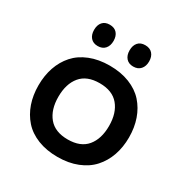

<svg xmlns="http://www.w3.org/2000/svg" viewBox="-194 -1017 1143 1185"><g transform="rotate(30 377.5 -424.5)"><path d="M558.1 -314.9Q558.1 -406.7 512.9 -460.9Q467.8 -515.1 377 -515.1Q286.1 -515.1 241.5 -461.2Q196.8 -407.2 196.8 -314.9Q196.8 -223.6 241.9 -169.4Q287.1 -115.2 377.9 -115.2Q468.8 -115.2 513.4 -168.9Q558.1 -222.7 558.1 -314.9ZM700.2 -314.9Q700.2 -245.6 679.7 -186.8Q659.2 -127.9 619.6 -84Q580.1 -40 517.8 -15.1Q455.6 9.8 377 9.8Q297.9 9.8 235.8 -14.9Q173.8 -39.6 134.8 -83.7Q95.7 -127.9 75.4 -186.5Q55.2 -245.1 55.2 -314.9Q55.2 -384.8 75.4 -443.6Q95.7 -502.4 134.8 -546.4Q173.8 -590.3 235.8 -615.2Q297.9 -640.1 377 -640.1Q456.1 -640.1 518.3 -615.5Q580.6 -590.8 619.9 -546.9Q659.2 -502.9 679.7 -444.1Q700.2 -385.3 700.2 -314.9ZM250 -707Q217.3 -707 199.2 -727.8Q181.2 -748.5 181.2 -783.2Q181.2 -817.9 199 -838.4Q216.8 -858.9 250 -858.9Q283.7 -858.9 301.8 -838.4Q319.8 -817.9 319.8 -783.2Q319.8 -748.5 301.5 -727.8Q283.2 -707 250 -707ZM573.2 -783.2Q573.2 -749 554.7 -728Q536.1 -707 502.9 -707Q470.2 -707 452.1 -727.8Q434.1 -748.5 434.1 -783.2Q434.1 -817.9 451.9 -838.4Q469.7 -858.9 502.9 -858.9Q536.6 -858.9 554.9 -838.4Q573.2 -817.9 573.2 -783.2Z"/></g></svg>

Font: Sinkin Sans 600 SemiBold
Style: Regular
Weight: 600
Designer: Keith Bates
Foundry: K-Type
Version: Sinkin Sans (version 1.0)  by Keith Bates   •   © 2014   www